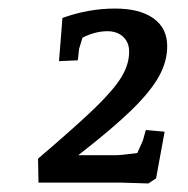

<svg xmlns="http://www.w3.org/2000/svg" viewBox="-20 -757 440 449"><path d="M260 -330H70L69 -386Q158 -462 201.5 -504Q245 -546 263.5 -576Q282 -606 282 -636Q282 -658 268 -671Q254 -684 231 -684Q203 -684 173 -669Q169 -656 165 -643L162 -616L118 -614L126 -715Q187 -737 249 -737Q307 -737 339 -714Q371 -691 371 -649Q371 -613 351.5 -578Q332 -543 288 -500Q244 -457 163 -394H248Q263 -394 301 -399L314 -428L321 -453L365 -449L345 -340L327 -328Z"/></svg>

Font: Andada Pro Medium
Style: Italic
Weight: 500
Italic angle: -7°
Designer: Carolina Giovagnoli
Foundry: Huerta Tipografica
Version: Version 3.005; ttfautohint (v1.8.4)